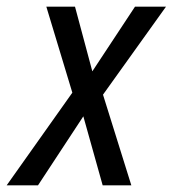

<svg xmlns="http://www.w3.org/2000/svg" viewBox="-61 -556 518 576"><path d="M-41 0H53L189 -207L247 0H333L248 -272L437 -536H344L216 -342L164 -536H78L156 -278Z"/></svg>

Font: Noto Sans Display SemiCondensed
Style: Italic
Weight: 400
Width: 4
Italic angle: -12°
Designer: Monotype Design Team
Foundry: Monotype Imaging Inc.
Version: Version 1.900